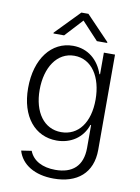

<svg xmlns="http://www.w3.org/2000/svg" viewBox="-102 -818 803 1102"><g transform="rotate(10 299.0 -267.0)"><path d="M289 216C425 216 513 145 513 9V-546H448V-420H444C418 -498 356 -554 268 -554C143 -554 55 -442 55 -271C55 -104 142 -2 268 -2C349 -2 418 -46 444 -124H448V9C448 116 388 165 290 165C215 165 159 136 138 81L78 90C101 169 179 216 289 216ZM122 -272C122 -402 184 -499 285 -499C387 -499 448 -403 448 -272C448 -138 385 -54 285 -54C185 -54 122 -142 122 -272ZM144 -604H206L301 -707L397 -604H457V-609L322 -750H281L144 -609Z"/></g></svg>

Font: Wafeq Light
Style: Regular
Weight: 300
Designer: Rasmus Andersson & Azza Alameddine
Foundry: Google & TypeTogether
Version: Version 3.000;January 28, 2025;FontCreator 15.0.0.3014 64-bi